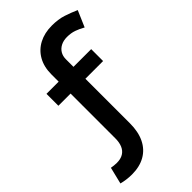

<svg xmlns="http://www.w3.org/2000/svg" viewBox="-280 -820 1117 1117"><g transform="rotate(-45 278.5 -261.5)"><path d="M103.9 209.6Q80.8 209.6 59 206.5Q37.2 203.5 19.2 198.7L44.5 95.1Q55.5 96.8 66.1 98.2Q76.7 99.6 88.5 99.6Q121.6 99.6 142.6 86.6Q163.7 73.6 173.8 49.6Q183.9 25.7 183.9 -7.5V-533.7Q183.9 -595.6 209.3 -640.3Q234.6 -685 280.3 -709Q325.9 -733 386.5 -733Q438.7 -733 478.6 -720.1Q518.5 -707.1 556.9 -690.1L513.8 -590.1Q487.4 -605.2 461.1 -614.5Q434.8 -623.8 401.8 -623.8Q372.6 -623.8 350.9 -612.6Q329.1 -601.4 317.5 -581.9Q305.8 -562.5 305.8 -536.7V-9.5Q305.8 60 281.9 109.1Q257.9 158.1 212.6 183.9Q167.3 209.6 103.9 209.6ZM83.6 -376.1V-474.1H451.5V-376.1Z"/></g></svg>

Font: BioRhyme ExtraBold
Style: Regular
Weight: 800
Designer: Aoife Mooney
Foundry: Aoife Mooney Type
Version: Version 1.600;gftools[0.9.33]